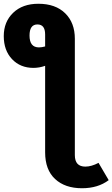

<svg xmlns="http://www.w3.org/2000/svg" viewBox="-57 -779 598 1021"><path d="M467 87 521 179Q464 222 379 222Q289 222 236 173Q183 124 183 31V-429Q152 -418 121 -418Q51 -418 7 -464.5Q-37 -511 -37 -587Q-37 -663 13 -711Q63 -759 147 -759Q238 -759 289.5 -708.5Q341 -658 341 -573V46Q341 107 397 107Q429 107 467 87ZM150 -527Q165 -527 183 -532V-596Q183 -649 142 -649Q100 -649 100 -590Q100 -527 150 -527Z"/></svg>

Font: Fira Sans
Style: Bold
Weight: 700
Designer: bBox Type GmbH & Carrois Corporate GbR & Edenspiekermann AG
Foundry: bBox Type GmbH & Carrois Corporate GbR & Edenspiekermann AG
Version: Version 4.301;PS 004.301;hotconv 1.0.88;makeotf.lib2.5.64775